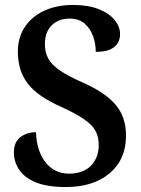

<svg xmlns="http://www.w3.org/2000/svg" viewBox="-20 -744 567 774"><path d="M246 10Q169 10 123 -9.5Q77 -29 56.5 -61Q36 -93 36 -129Q36 -171 62 -191Q88 -211 125 -211Q128 -134 164 -89Q200 -44 258 -44Q315 -44 346.5 -76Q378 -108 378 -160Q378 -214 340.5 -246.5Q303 -279 225 -314Q132 -355 92 -407Q52 -459 52 -536Q52 -594 81 -636.5Q110 -679 160 -701.5Q210 -724 273 -724Q336 -724 378.5 -707Q421 -690 442.5 -663Q464 -636 464 -607Q464 -573 440 -554Q416 -535 366 -535Q366 -568 355 -598.5Q344 -629 321 -649Q298 -669 261 -669Q215 -669 188 -641.5Q161 -614 161 -566Q161 -534 174 -509Q187 -484 220 -461Q253 -438 312 -412Q403 -372 445.5 -322.5Q488 -273 488 -197Q488 -101 422 -45.5Q356 10 246 10Z"/></svg>

Font: Noto Serif Georgian SemiCondensed SemiBold
Style: Regular
Weight: 600
Width: 4
Designer: Monotype Design Team, Akaki Razmadze
Foundry: Google LLC
Version: Version 2.003; ttfautohint (v1.8.4.7-5d5b)